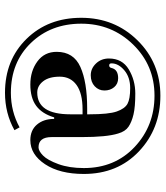

<svg xmlns="http://www.w3.org/2000/svg" viewBox="32 -618 647 750"><g transform="rotate(90 355.0 -243.5)"><path d="M516 -239V-122Q516 -71 556 -71Q570 -71 588 -88.5Q606 -106 621.5 -148.5Q637 -191 637 -248Q637 -369 554.5 -446.5Q472 -524 354 -524Q236 -524 154.5 -440.5Q73 -357 73 -238Q73 -119 148.5 -41Q224 37 343 37Q416 37 478 3L489 23Q423 60 343 60Q215 60 132.5 -24Q50 -108 50 -238Q50 -368 138 -457.5Q226 -547 354.5 -547Q483 -547 571.5 -463.5Q660 -380 660 -248Q660 -154 622 -96.5Q584 -39 528 -39Q489 -39 467 -65Q445 -91 445 -132H439Q425 -85 394 -62Q363 -39 310.5 -39Q258 -39 220.5 -66.5Q183 -94 183 -142Q183 -208 242 -234.5Q301 -261 404 -261H427V-270Q427 -345 416 -376.5Q405 -408 386 -418.5Q367 -429 324.5 -429Q282 -429 255 -406Q228 -383 228 -356Q228 -347 236 -347Q244 -347 246 -356Q252 -382 286 -382Q308 -382 321 -366.5Q334 -351 334 -328.5Q334 -306 317.5 -290.5Q301 -275 274.5 -275Q248 -275 228.5 -295.5Q209 -316 209 -346Q209 -398 251.5 -423.5Q294 -449 346 -449Q398 -449 427.5 -442Q457 -435 475.5 -422.5Q494 -410 502 -382Q516 -338 516 -239ZM427 -195V-243H408Q345 -243 312.5 -219.5Q280 -196 280 -154Q280 -112 298 -89Q316 -66 342 -66Q427 -66 427 -195Z"/></g></svg>

Font: Elsie
Style: Regular
Weight: 400
Designer: Alejandro Inler
Foundry: Alejandro Inler
Version: 1.002